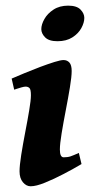

<svg xmlns="http://www.w3.org/2000/svg" viewBox="-20 -629 313 667"><path d="M272.9 -566.9Q272.9 -550.3 262.5 -531.2Q252 -512.2 231.2 -499Q210.4 -485.8 179.7 -485.8Q149.9 -485.8 136.7 -499.3Q123.5 -512.7 123.5 -527.8Q123.5 -543.9 134.3 -563Q145 -582 166 -595.7Q187 -609.4 216.8 -609.4Q246.6 -609.4 259.8 -595.7Q272.9 -582 272.9 -566.9ZM263.2 -59.1Q235.4 -42.5 201.2 -24.7Q167 -6.8 136.2 5.6Q105.5 18.1 86.4 18.1Q71.3 18.1 59.6 4.2Q47.9 -9.8 47.9 -33.7Q47.9 -53.7 53.7 -90.8Q59.6 -127.9 67.6 -169.4Q75.7 -210.9 81.5 -246.1Q87.4 -281.2 87.4 -297.9Q87.4 -318.4 82.3 -323.2Q77.1 -328.1 68.8 -328.1Q64 -328.1 54.4 -325.4Q44.9 -322.8 37.1 -320.1Q29.3 -317.4 29.3 -317.4L20.5 -356Q39.6 -364.3 65.9 -375.2Q92.3 -386.2 119.6 -396.5Q147 -406.7 168.9 -413.6Q190.9 -420.4 200.7 -420.4Q213.4 -420.4 221.2 -411.6Q229 -402.8 229 -382.3Q229 -362.8 222.9 -325.7Q216.8 -288.6 208.5 -245.8Q200.2 -203.1 194.1 -166Q188 -128.9 188 -109.4Q188 -82.5 201.2 -82.5Q215.3 -82.5 225.3 -85.9Q235.4 -89.4 253.9 -97.7Z"/></svg>

Font: Dai Banna SIL
Style: Bold Italic
Weight: 700
Italic angle: -11°
Designer: Victor Gaultney
Foundry: SIL International
Version: Version 4.000